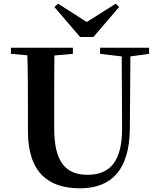

<svg xmlns="http://www.w3.org/2000/svg" viewBox="-20 -999 858 1038"><path d="M294 -979 274 -961 413 -799H485L624 -961L606 -979L449 -880ZM521 -708 638 -694 640 -312C642 -128 576 -54 453 -54C337 -54 273 -121 273 -305V-401C273 -501 273 -600 274 -699L374 -708V-741H39V-708L128 -700C131 -600 131 -500 131 -401V-290C131 -63 245 19 412 19C585 19 680 -83 682 -304L685 -694L786 -708V-741H521Z"/></svg>

Font: Noto Serif JP
Style: Bold
Weight: 700
Designer: Ryoko NISHIZUKA 西塚涼子 (kana & ideographs); Frank Grießhammer (Latin, Greek & Cyrillic); Wenlong ZHANG 张文龙 (bopomofo); San
Foundry: Adobe
Version: Version 2.001;hotconv 1.1.0;makeotfexe 2.6.0